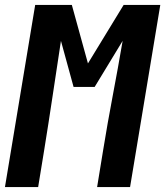

<svg xmlns="http://www.w3.org/2000/svg" viewBox="-29 -755 667 775"><path d="M-9 0 113 -735H261L326 -499L470 -735H618L496 0H363L387 -147Q405 -258 426 -368.5Q447 -479 466 -590L353 -404H268L217 -590Q200 -479 183.5 -368.5Q167 -258 149 -147L125 0Z"/></svg>

Font: Iosevka SS04 XBd Ex
Style: Italic
Weight: 800
Width: 7
Italic angle: -9°
Monospace: yes
Designer: Belleve Invis
Foundry: Belleve Invis
Version: Version 19.0.0; ttfautohint (v1.8.4)